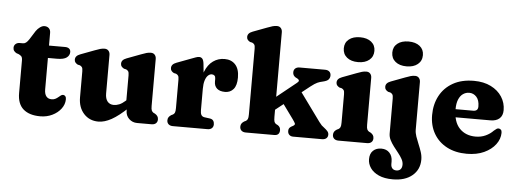

<svg xmlns="http://www.w3.org/2000/svg" viewBox="-58 -919 3558 1322"><g transform="rotate(5 1721.0 -258.0)"><path d="M50 -401.9 37.4 -405.8Q26.1 -411.6 19.4 -420.3Q12.6 -428.9 12.6 -442.3Q12.6 -458 23.8 -468.1Q34.9 -478.2 52.3 -478.2H74.6Q85.8 -478.2 95.7 -485.6Q105.6 -493.1 116.9 -510.4L154.4 -569.8Q165.9 -586.5 181.8 -597.7Q197.8 -609 212 -609Q231.1 -609 242.8 -597.7Q254.6 -586.5 254.6 -565.8V-175.4Q254.6 -144.2 267.4 -127.8Q280.2 -111.4 304.6 -111.4Q319.2 -111.4 330.3 -117.1Q341.4 -122.8 350.1 -130.5Q358.9 -138.2 366.7 -143.7Q374.5 -149.2 382.4 -148.4Q391.2 -148 397.2 -140Q403.2 -132.1 402.6 -118.4Q402.1 -84.3 379.6 -54.3Q357.1 -24.4 319.5 -6.1Q281.9 12.2 236.6 12.2Q160.6 12.2 119.3 -23.9Q78 -60.1 78 -134.6V-359.3Q78 -380.3 70.5 -388.4Q62.9 -396.4 50 -401.9ZM189.4 -392.7V-478.2H365.6Q383.8 -478.2 394 -470Q404.2 -461.9 404.2 -446.1Q404.2 -423.2 384.1 -408Q364 -392.7 317.4 -392.7Z M826.1 -79V-104.6L818.1 -107.7V-321.4Q818.1 -341.8 812.7 -349.6Q807.2 -357.4 797.9 -361.4L782.9 -364.6Q772.6 -370.2 766.1 -377.7Q759.7 -385.2 759.7 -397.4Q759.7 -411.2 768.1 -420.8Q776.6 -430.4 794.9 -437.2L890.7 -473.2Q912.6 -481.7 927.5 -485.9Q942.4 -490.2 958.1 -490.2Q975.1 -490.2 984.9 -479Q994.7 -467.8 994.7 -450.2V-125.8Q994.7 -102.9 999.2 -93.8Q1003.8 -84.7 1011.7 -79.8L1022.3 -74.8Q1033.8 -68 1039.9 -59Q1046.1 -50 1046.1 -36.8Q1046.1 -19.7 1035.2 -9.8Q1024.4 0 1005.1 0H905.3Q872.6 0 849.3 -22.2Q826.1 -44.5 826.1 -79ZM498.5 -141.6V-321.4Q498.5 -341.8 493.1 -349.6Q487.6 -357.4 478.3 -361.4L463.3 -364.6Q453 -370.2 446.6 -377.7Q440.1 -385.2 440.1 -397.4Q440.1 -411.2 448.6 -420.8Q457 -430.4 475.3 -437.2L571.1 -473.2Q593 -481.7 607.9 -485.9Q622.8 -490.2 638.5 -490.2Q655.5 -490.2 665.3 -479Q675.1 -467.8 675.1 -450.2V-184.4Q675.1 -147.8 690.8 -128.8Q706.5 -109.8 733.9 -109.8Q752.4 -109.8 771.9 -117.6Q791.5 -125.5 812.7 -144.6L831.7 -162.2L865.5 -123.4L841.1 -100.4Q777 -39.6 728.8 -13Q680.5 13.6 638.7 13.6Q576.5 13.6 537.5 -29.4Q498.5 -72.5 498.5 -141.6Z M1312.9 -264Q1312.9 -341.1 1333.2 -391.6Q1353.5 -442.1 1388.5 -466.8Q1423.6 -491.6 1467.6 -491.6Q1514.8 -491.6 1542.3 -461.2Q1569.8 -430.8 1569.8 -372.4Q1569.8 -317.6 1547.7 -291.8Q1525.7 -266 1489.6 -266Q1452.6 -266 1433.6 -283.3Q1414.6 -300.5 1414.6 -330.2V-350Q1414.6 -365.1 1407.5 -371.9Q1400.5 -378.6 1388.9 -378.6Q1374.8 -378.6 1362.6 -367Q1350.4 -355.4 1343 -332.2Q1335.6 -308.9 1335.6 -274.4ZM1325.2 -445.4 1335.6 -342.8V-125.8Q1335.6 -104.5 1342.1 -93.3Q1348.7 -82.1 1363.8 -79.8L1400.8 -74.8Q1417.8 -72.6 1425.2 -62.3Q1432.6 -52 1432.6 -36.8Q1432.6 -19.6 1421.7 -9.8Q1410.9 0 1391.6 0H1152.4Q1133.6 0 1122.5 -9.8Q1111.4 -19.6 1111.4 -36.8Q1111.4 -50 1117.6 -58.8Q1123.8 -67.6 1135.2 -74.8L1146 -79.8Q1154.3 -84.3 1158.7 -93.6Q1163 -102.9 1163 -125.8V-321.4Q1163 -341.8 1157.6 -349.6Q1152.1 -357.4 1142.8 -361.4L1127.8 -364.6Q1117.5 -369.8 1111.1 -377.5Q1104.6 -385.2 1104.6 -397.4Q1104.6 -411.2 1113.1 -420.8Q1121.5 -430.4 1139.8 -437.2L1235.6 -473.2Q1254.7 -480.5 1268.2 -485.3Q1281.7 -490.2 1291.8 -490.2Q1305.6 -490.2 1314 -480.4Q1322.4 -470.6 1325.2 -445.4Z M1656.4 0Q1637.6 0 1626.5 -9.8Q1615.4 -19.6 1615.4 -36.8Q1615.4 -50 1621.6 -59Q1627.8 -68 1639.2 -74.8L1650 -79.8Q1658.3 -84.7 1662.7 -93.8Q1667 -102.9 1667 -125.8V-580.4Q1667 -600.8 1661.6 -608.6Q1656.1 -616.4 1646.8 -620.4L1631.8 -623.6Q1621.5 -628.8 1615.1 -636.5Q1608.6 -644.2 1608.6 -656.4Q1608.6 -670.2 1617.1 -679.8Q1625.5 -689.4 1643.8 -696.2L1739.6 -732.2Q1761.5 -740.7 1776.4 -744.9Q1791.3 -749.2 1807 -749.2Q1824 -749.2 1833.8 -738Q1843.6 -726.8 1843.6 -709.2V-125.8Q1843.6 -100.5 1847.3 -90.6Q1851.1 -80.7 1859.8 -75.8L1871.2 -70Q1890.2 -58 1890.2 -36.8Q1890.2 0 1853.2 0ZM1788 -218.7 1978.4 -371.7Q1989.8 -380.3 1989.6 -387.6Q1989.4 -394.8 1977.7 -401.6L1965.5 -407.5Q1955.3 -414 1950.7 -422.3Q1946.1 -430.5 1946.1 -441.4Q1946.1 -459 1957.2 -468.6Q1968.3 -478.2 1987.1 -478.2H2162.4Q2181.7 -478.2 2192.5 -468.6Q2203.4 -459 2203.4 -441.4Q2203.4 -426.3 2193.8 -414.4Q2184.2 -402.4 2153.4 -395.5Q2134.9 -391.8 2117.9 -384.4Q2101 -377 2072.4 -354.7L1813.6 -150.1ZM1983.6 -352.7 2155.9 -115.5Q2166.2 -101.6 2173.6 -94.2Q2181.1 -86.8 2191.9 -79.3Q2205.8 -68.8 2214.8 -58.4Q2223.8 -48.1 2223.8 -34.8Q2223.8 -18.4 2212.9 -9.2Q2202.1 0 2182.8 0H1983.5Q1967.1 0 1956.8 -9.8Q1946.5 -19.6 1946.5 -36.8Q1946.5 -47.2 1950.7 -54.4Q1955 -61.6 1964.6 -67.4L1976.1 -73.6Q1992.4 -82.5 1987.4 -92.6Q1982.4 -102.7 1969.7 -120.4L1870 -257.8Z M2484.1 -450.2V-125.8Q2484.1 -102.9 2488.6 -93.8Q2493.2 -84.7 2501.1 -79.8L2511.7 -74.8Q2523.1 -68 2529.3 -59Q2535.5 -50 2535.5 -36.8Q2535.5 -19.6 2524.6 -9.8Q2513.8 0 2494.5 0H2296.9Q2278.1 0 2267 -9.8Q2255.9 -19.6 2255.9 -36.8Q2255.9 -50 2262.1 -59Q2268.3 -68 2279.7 -74.8L2290.5 -79.8Q2298.8 -84.7 2303.2 -93.8Q2307.5 -102.9 2307.5 -125.8V-321.4Q2307.5 -341.8 2302.1 -349.6Q2296.6 -357.4 2287.3 -361.4L2272.3 -364.6Q2262 -370.2 2255.6 -377.7Q2249.1 -385.2 2249.1 -397.4Q2249.1 -411.2 2257.6 -420.8Q2266 -430.4 2284.3 -437.2L2380.1 -473.2Q2402 -481.7 2416.9 -485.9Q2431.8 -490.2 2447.5 -490.2Q2464.5 -490.2 2474.3 -479Q2484.1 -467.8 2484.1 -450.2ZM2383.9 -550.2Q2335.5 -550.2 2306.9 -573.7Q2278.3 -597.1 2278.3 -636.8Q2278.3 -676 2306.9 -699Q2335.5 -722 2383.9 -722Q2432.6 -722 2461.2 -699Q2489.9 -676 2489.9 -636.8Q2489.9 -597.1 2461.2 -573.7Q2432.6 -550.2 2383.9 -550.2Z M2820.6 -122Q2820.6 -99 2829.2 -74.3Q2837.8 -49.6 2848.7 -23.7Q2859.7 2.2 2868.3 28.4Q2876.9 54.5 2876.9 80.8Q2876.9 149.3 2827.1 191.2Q2777.3 233 2692.4 233Q2634.2 233 2595.5 215.4Q2556.7 197.8 2537.3 169.5Q2517.8 141.1 2517.8 108.6Q2517.8 70.1 2539.6 49.6Q2561.3 29 2596.6 29Q2632.5 29 2653.2 51.8Q2674 74.5 2674 111.2V128.4Q2674 148.1 2684.1 159Q2694.3 169.9 2712.1 169.8Q2730.8 169.7 2740.9 158.5Q2751.1 147.2 2751.1 126.1Q2751.1 107 2740.3 87.6Q2729.5 68.1 2713.5 48.2Q2697.6 28.2 2681.6 7.4Q2665.6 -13.5 2654.8 -35.1Q2644 -56.8 2644 -80V-321.4Q2644 -341.8 2638.6 -349.6Q2633.1 -357.4 2623.8 -361.4L2608.8 -364.6Q2598.5 -369.8 2592.1 -377.5Q2585.6 -385.2 2585.6 -397.4Q2585.6 -411.2 2594.1 -420.8Q2602.5 -430.4 2620.8 -437.2L2716.6 -473.2Q2738.5 -481.7 2753.4 -485.9Q2768.3 -490.2 2784 -490.2Q2801 -490.2 2810.8 -479Q2820.6 -467.8 2820.6 -450.2ZM2719.1 -550.2Q2670.7 -550.2 2642.1 -573.7Q2613.5 -597.1 2613.5 -636.8Q2613.5 -676 2642.1 -699Q2670.7 -722 2719.1 -722Q2767.8 -722 2796.4 -699Q2825.1 -676 2825.1 -636.8Q2825.1 -597.1 2796.4 -573.7Q2767.8 -550.2 2719.1 -550.2Z M3411.9 -307.6Q3411.9 -270.2 3389.6 -250.2Q3367.3 -230.2 3326.7 -230.2H3034.9V-286H3203.3Q3236.5 -286 3236.5 -317.8Q3236.5 -361.8 3215.9 -384.2Q3195.3 -406.6 3166.1 -406.6Q3142.5 -406.6 3123.2 -393.3Q3103.9 -380 3092.7 -353.3Q3081.5 -326.6 3081.5 -285.8Q3081.5 -198 3123.6 -153.9Q3165.8 -109.9 3235.1 -109.9Q3272.6 -109.9 3303.9 -124.3Q3335.3 -138.7 3356.7 -161.5Q3368.6 -171.9 3375.5 -176Q3382.5 -180.1 3389.5 -179.3Q3397.9 -178.9 3404.5 -172.4Q3411.1 -166 3411.1 -150.9Q3410.6 -108.3 3382.5 -70.8Q3354.4 -33.4 3303.8 -10Q3253.3 13.3 3184.6 13.3Q3105.4 13.3 3046.8 -17.6Q2988.2 -48.4 2956.2 -103.7Q2924.1 -159 2924.1 -231.6Q2924.1 -306.5 2955.4 -365.1Q2986.6 -423.7 3046.3 -457.5Q3105.9 -491.4 3190.9 -491.4Q3258.9 -491.4 3308.5 -466.6Q3358.1 -441.9 3385 -400.2Q3411.9 -358.6 3411.9 -307.6Z"/></g></svg>

Font: Fraunces SuperSoft 9pt
Style: Regular
Weight: 900
Version: Version 1.000;[b76b70a41]